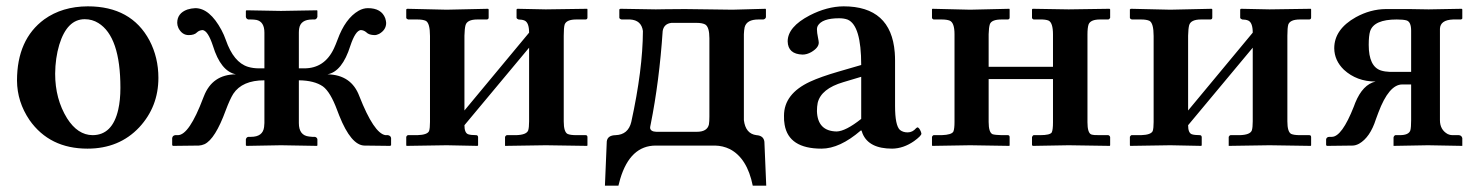

<svg xmlns="http://www.w3.org/2000/svg" viewBox="-20 -464 4709 612"><path d="M250 -402.8Q193.8 -402.8 168.9 -321.3Q156.2 -278.8 155.8 -229Q155.8 -148.4 193.8 -86.9Q227.5 -33.7 274.9 -33.2Q338.4 -33.2 356.9 -114.7Q363.8 -145 363.8 -184.1Q363.8 -347.2 293.5 -390.6Q273.9 -402.8 250 -402.8ZM34.2 -207Q34.2 -338.4 121.1 -402.3Q178.2 -443.4 259.8 -443.8Q398.4 -443.8 456.5 -335Q484.9 -280.8 484.9 -215.8Q484.9 -124 423.8 -58.1Q359.9 9.8 258.8 9.8Q138.2 9.8 74.2 -81.1Q34.7 -139.2 34.2 -207Z M932.6 -208V-71.8Q932.6 -32.2 965.3 -28.8Q970.7 -28.3 975.6 -27.8H983.9Q990.7 -25.9 991.7 -20V-1L990.7 1Q989.7 1 875.5 -1L765.6 1L763.7 -1V-20Q765.6 -26.9 771.5 -27.8H779.8Q817.9 -27.8 821.8 -59.1Q822.3 -65.4 822.8 -71.8V-208Q752 -208 723.6 -165Q712.9 -147.9 699.7 -112.8Q666 -20.5 631.8 -4.4Q622.6 -0.5 613.8 0L531.7 1L528.8 -1V-23.9Q530.3 -32.2 538.6 -33.2H546.9Q583 -33.2 627.9 -152.3Q628.9 -155.3 629.9 -157.2Q656.7 -226.6 731.9 -227.1Q683.6 -236.8 658.7 -317.9Q642.6 -366.7 625.5 -368.2Q614.3 -367.2 607.9 -360.8Q599.6 -352.1 581.5 -352.1Q560.5 -352.1 548.8 -374.5Q544.9 -383.3 544.9 -391.1Q544.9 -421.9 577.1 -433.6Q589.4 -437.5 602.5 -438Q648.4 -438 686 -368.2Q694.3 -352.5 699.7 -336.9Q724.6 -265.1 770.5 -251Q786.6 -246.1 805.7 -246.1H822.8V-359.9Q822.8 -394.5 797.9 -400.4Q789.6 -401.9 779.8 -401.9H771.5Q764.6 -403.8 763.7 -410.2V-429.2L765.6 -431.2Q766.6 -431.2 875.5 -429.2L990.7 -431.2L991.7 -429.2V-410.2Q989.7 -403.3 983.9 -401.9H975.6Q938 -401.9 933.6 -373Q932.6 -366.7 932.6 -359.9V-246.1H949.7Q1014.6 -246.1 1044.4 -309.6Q1050.3 -322.3 1055.7 -336.9Q1080.6 -405.3 1123 -429.7Q1137.7 -438 1152.8 -438Q1195.8 -438 1208 -405.8Q1210.4 -397.9 1210.9 -391.1Q1210.9 -368.7 1188.5 -356Q1180.7 -352.1 1173.8 -352.1Q1155.8 -352.5 1147.9 -360.8Q1140.1 -367.7 1129.9 -368.2Q1112.8 -366.2 1096.7 -317.9Q1070.8 -235.8 1023.9 -227.1Q1100.1 -225.6 1125.5 -157.2Q1171.9 -39.1 1208.5 -33.2H1216.8Q1225.6 -31.2 1226.6 -23.9V-1L1223.6 1L1141.6 0Q1099.1 -1 1061.5 -95.2Q1059.6 -99.6 1054.7 -112.8Q1033.2 -170.9 1009.3 -188.5Q981.9 -207.5 932.6 -208Z M1403.8 -433.1 1535.6 -436 1537.6 -434.1V-408.2Q1537.6 -402.3 1531.7 -401.9H1501.5Q1469.2 -401.9 1463.9 -383.8Q1460.9 -373 1460.4 -350.1V-111.8L1666.5 -359.9Q1666.5 -391.6 1652.3 -398.4Q1644 -401.9 1632.8 -401.9Q1627.4 -403.8 1626.5 -407.2V-434.1L1628.9 -436Q1629.9 -436 1719.7 -434.1L1851.6 -436L1852.5 -434.1V-408.2Q1852.5 -402.3 1846.7 -401.9H1816.9Q1785.6 -401.9 1779.8 -385.7Q1776.9 -375.5 1776.9 -350.1V-77.1Q1776.9 -43.5 1789.1 -37.1Q1797.9 -33.2 1816.9 -33.2H1846.7Q1852.5 -33.2 1852.5 -26.9V-1L1851.6 1Q1850.6 1 1719.7 -1L1589.8 1V-1V-27.8Q1591.8 -32.2 1595.7 -33.2H1625.5Q1658.2 -34.2 1663.6 -48.3Q1666.5 -57.6 1666.5 -77.1V-312L1460.4 -64.9Q1460.4 -40.5 1472.2 -36.1Q1481 -33.2 1497.6 -33.2Q1503.4 -33.2 1503.9 -26.9V-1L1502.4 1Q1501.5 1 1403.8 -1L1275.9 1L1274.9 -1V-27.8Q1276.4 -31.7 1279.8 -33.2H1310.5Q1342.3 -34.2 1347.7 -46.4Q1350.6 -55.2 1350.6 -75.2V-349.1Q1350.6 -390.1 1337.4 -397.5Q1328.1 -401.9 1310.5 -401.9H1280.8Q1275.4 -403.8 1274.9 -407.2V-434.1L1277.8 -436Z M2052.2 -56.2Q2053.7 -44.4 2072.3 -43.9H2201.2Q2234.4 -43.9 2239.7 -67.4Q2241.2 -76.7 2241.2 -92.8V-341.8Q2241.2 -378.4 2227.5 -386.2Q2217.8 -391.1 2200.2 -391.1H2120.1Q2096.2 -388.2 2092.3 -365.2Q2081.5 -204.6 2054.2 -68.4Q2052.2 -59.6 2052.2 -56.2ZM2070.3 0Q1988.8 0 1957 106Q1953.6 117.2 1951.2 127.9H1908.2L1914.1 -13.2Q1916.5 -32.7 1942.4 -33.2Q1982.4 -34.7 1992.2 -75.2Q2028.8 -242.2 2029.3 -365.2Q2024.4 -399.9 1988.3 -401.9H1961.4Q1955.1 -403.3 1954.1 -407.2V-434.1L1957.5 -436Q1958 -436 2070.3 -434.1Q2078.1 -434.1 2101.6 -434.6Q2141.1 -435.1 2163.1 -435.1Q2185.1 -435.1 2241.2 -434.1Q2294.4 -433.1 2314.5 -433.1L2420.4 -436L2421.4 -434.1V-409.2Q2419.9 -403.3 2413.1 -401.9H2397.5Q2359.9 -401.9 2353.5 -377Q2351.6 -367.7 2351.1 -355V-81.1Q2356.4 -37.6 2391.1 -33.2Q2414.1 -31.7 2416.5 -12.2L2422.4 127.9H2379.4Q2361.8 40 2306.2 11.2Q2284.2 0.5 2259.3 0Z M2723.6 -47.9Q2656.7 9.8 2598.6 9.8Q2494.1 9.8 2481 -66.4Q2478.5 -80.1 2479 -95.2Q2479 -165 2562 -203.6Q2595.7 -219.2 2652.8 -235.8L2725.1 -256.8Q2725.1 -382.8 2682.1 -401.4Q2670.4 -405.8 2654.8 -405.8Q2600.1 -405.8 2586.4 -381.3Q2584 -376 2584 -371.1Q2584 -359.9 2587.4 -343.8Q2589.8 -332.5 2589.8 -328.1Q2589.8 -312 2565.9 -297.9Q2551.8 -290 2538.1 -290Q2491.7 -291.5 2490.7 -332Q2490.7 -378.4 2561 -415Q2616.2 -443.4 2668.9 -443.8Q2820.3 -443.8 2832 -296.9Q2833 -283.7 2833 -271V-126Q2833 -64 2848.6 -49.8Q2858.4 -42 2873 -42Q2888.7 -42 2899.9 -55.2Q2902.8 -57.1 2903.8 -58.1Q2909.7 -58.1 2915.5 -43.9Q2917 -40 2917 -38.1Q2917 -31.2 2893.6 -14.2Q2859.9 9.3 2823.7 9.8Q2749.5 9.8 2729.5 -38.1Q2727.5 -43.5 2726.1 -47.9ZM2725.1 -85V-219.2L2668 -202.1Q2597.2 -181.2 2586.4 -136.2Q2584 -124.5 2584 -109.9Q2585.9 -45.9 2647 -44.9Q2675.8 -45.9 2725.1 -85Z M3022.5 -355Q3022.5 -392.1 3006.8 -398.4Q2997.6 -401.9 2981.4 -401.9H2955.6Q2951.2 -403.8 2950.7 -407.2V-434.1L2951.7 -436L3072.3 -433.1L3197.3 -436L3198.2 -434.1V-408.2Q3198.2 -402.3 3192.4 -401.9H3172.4Q3141.1 -401.9 3135.3 -387.2Q3131.8 -376.5 3131.3 -355V-251H3336.4V-354Q3336.4 -391.6 3322.3 -398.4Q3313 -402.3 3295.4 -401.9H3274.4Q3270 -403.8 3269.5 -407.2V-434.1L3271.5 -436L3386.2 -434.1L3516.6 -436L3518.6 -434.1V-407.2Q3516.6 -402.8 3512.7 -401.9H3486.3Q3455.6 -401.9 3449.7 -385.7Q3446.3 -375 3446.3 -354V-74.2Q3446.3 -41 3458 -35.6Q3465.8 -32.7 3486.3 -33.2H3512.7Q3517.6 -31.7 3518.6 -26.9V-1L3517.6 1L3386.2 -1L3272.5 1L3269.5 -1V-26.9Q3271 -31.7 3274.4 -33.2H3295.4Q3327.1 -33.2 3332.5 -42Q3336.4 -50.3 3336.4 -74.2V-211.9H3131.3V-75.2Q3131.3 -41.5 3144 -36.1Q3151.9 -33.7 3172.4 -33.2H3192.4Q3198.2 -33.2 3198.2 -26.9V-1L3197.3 1L3072.3 -1L2951.7 1L2950.7 -1V-27.8Q2952.1 -31.7 2955.6 -33.2H2981.4Q3013.7 -34.2 3019 -44.9Q3022.5 -53.7 3022.5 -75.2Z M3710.4 -433.1 3842.3 -436 3844.2 -434.1V-408.2Q3844.2 -402.3 3838.4 -401.9H3808.1Q3775.9 -401.9 3770.5 -383.8Q3767.6 -373 3767.1 -350.1V-111.8L3973.1 -359.9Q3973.1 -391.6 3959 -398.4Q3950.7 -401.9 3939.5 -401.9Q3934.1 -403.8 3933.1 -407.2V-434.1L3935.5 -436Q3936.5 -436 4026.4 -434.1L4158.2 -436L4159.2 -434.1V-408.2Q4159.2 -402.3 4153.3 -401.9H4123.5Q4092.3 -401.9 4086.4 -385.7Q4083.5 -375.5 4083.5 -350.1V-77.1Q4083.5 -43.5 4095.7 -37.1Q4104.5 -33.2 4123.5 -33.2H4153.3Q4159.2 -33.2 4159.2 -26.9V-1L4158.2 1Q4157.2 1 4026.4 -1L3896.5 1V-1V-27.8Q3898.4 -32.2 3902.3 -33.2H3932.1Q3964.8 -34.2 3970.2 -48.3Q3973.1 -57.6 3973.1 -77.1V-312L3767.1 -64.9Q3767.1 -40.5 3778.8 -36.1Q3787.6 -33.2 3804.2 -33.2Q3810.1 -33.2 3810.5 -26.9V-1L3809.1 1Q3808.1 1 3710.4 -1L3582.5 1L3581.5 -1V-27.8Q3583 -31.7 3586.4 -33.2H3617.2Q3648.9 -34.2 3654.3 -46.4Q3657.2 -55.2 3657.2 -75.2V-349.1Q3657.2 -390.1 3644 -397.5Q3634.8 -401.9 3617.2 -401.9H3587.4Q3582 -403.8 3581.5 -407.2V-434.1L3584.5 -436Z M4478 -234.9V-366.2Q4478 -394.5 4463.4 -398.9Q4453.6 -401.9 4432.1 -401.9Q4359.4 -401.9 4347.2 -364.3Q4342.8 -350.1 4342.8 -320.8Q4342.8 -252 4381.8 -239.3Q4394.5 -235.4 4410.2 -234.9ZM4299.8 -136.2Q4323.7 -194.8 4364.7 -204.1Q4304.7 -204.1 4263.7 -241.7Q4233.4 -271 4232.9 -310.1Q4232.9 -370.6 4301.8 -409.2Q4348.1 -434.6 4397 -435.1H4474.1L4533.7 -434.1L4639.2 -436L4641.1 -434.1V-404.8Q4639.2 -402.3 4636.7 -401.9H4611.8Q4570.8 -400.4 4569.8 -372.1V-81.1Q4569.8 -50.3 4594.7 -36.6Q4602.1 -33.2 4608.9 -33.2H4629.9Q4638.7 -32.7 4641.1 -23.9V1Q4640.1 1 4531.7 -1L4421.9 1V-25.9Q4423.3 -31.7 4427.7 -33.2H4441.9Q4470.7 -33.2 4475.6 -48.8Q4478 -58.1 4478 -81.1V-194.8H4449.7Q4407.2 -194.8 4373.5 -105Q4369.6 -94.7 4365.7 -84Q4347.2 -25.9 4312 -5.9Q4300.8 0 4291 0L4210 1L4207 -1V-20Q4208.5 -27.3 4216.8 -27.8H4225.1Q4257.3 -27.8 4295.4 -124.5Q4297.9 -131.3 4299.8 -136.2Z"/></svg>

Font: Linux Libertine O
Style: Semibold
Weight: 700
Designer: Philipp H. Poll
Foundry: Philipp H. Poll
Version: Version 5.0.0